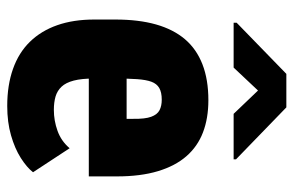

<svg xmlns="http://www.w3.org/2000/svg" viewBox="-158 -632 800 523"><g transform="rotate(90 241.5 -370.0)"><path d="M268.1 9.8Q211.4 9.8 167.2 -5.9Q123 -21.5 93.3 -52Q63.5 -82.5 48.1 -126.5Q32.7 -170.4 32.7 -227.1V-284.7Q32.7 -348.1 46.1 -395.5Q59.6 -442.9 86.4 -474.4Q113.3 -505.9 154.8 -522Q196.3 -538.1 252.4 -538.1Q301.8 -538.1 340.1 -523.4Q378.4 -508.8 405 -478.3Q431.6 -447.8 445.8 -400.6Q460 -353.5 460 -289.1V-212.4H92.8V-315.4H303.2V-333.5Q303.7 -365.7 297.6 -382.3Q291.5 -398.9 279.8 -405Q268.1 -411.1 251 -411.1Q231 -411.1 219.2 -404.3Q207.5 -397.5 202.1 -382.8Q196.8 -368.2 195.1 -343.8Q193.4 -319.3 193.4 -284.7V-227.1Q193.4 -192.9 199 -171.4Q204.6 -149.9 215.6 -138.2Q226.6 -126.5 242.4 -121.8Q258.3 -117.2 278.8 -117.2Q308.1 -117.2 335.9 -127.2Q363.8 -137.2 383.3 -160.2L448.7 -60.5Q435.5 -43.5 409.7 -27.1Q383.8 -10.7 348.1 -0.5Q312.5 9.8 268.1 9.8ZM272 -750.5 413.6 -613.3V-606.9H289.6L226.1 -673.3L163.6 -606.9H41.5V-615.2L180.7 -750.5Z"/></g></svg>

Font: Roboto Condensed Black
Style: Regular
Weight: 900
Designer: Christian Robertson
Foundry: Google
Version: Version 3.008; 2023